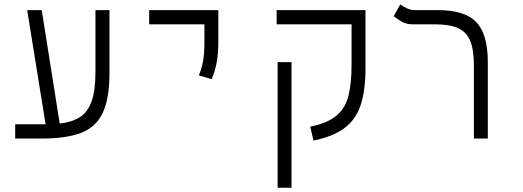

<svg xmlns="http://www.w3.org/2000/svg" viewBox="-20 -632 2384 876"><path d="M49.3 0V-64.9H177.7Q183.1 -64.9 188 -64.9L104 -585.9H170.4L252.4 -68.4Q307.1 -74.2 343.3 -96.7Q379.4 -119.1 397.5 -168.5Q415.5 -217.8 415.5 -305.2V-585.9H479.5V-298.8Q479.5 -181.2 448.2 -116.2Q417 -51.3 349.4 -25.6Q281.7 0 173.3 0Z M945.3 -271 887.2 -288.1Q899.9 -317.9 906.2 -351.6Q912.6 -385.3 912.6 -441.4V-521H660.6V-585.9H976.1V-441.4Q976.1 -385.3 967.8 -343Q959.5 -300.8 945.3 -271Z M1584 -585.9H1647.5V-318.4Q1647.5 -222.2 1626.5 -155.8Q1605.5 -89.4 1553.7 -49.3Q1502 -9.3 1410.2 9.3L1395.5 -54.2Q1475.1 -70.3 1515.6 -104.7Q1556.2 -139.2 1570.1 -196Q1584 -252.9 1584 -335.9V-521H1242.2V-585.9ZM1310.1 224.6H1246.6V-348.6H1310.1Z M2205.6 -349.6V0H2142.1V-334Q2142.1 -404.8 2125.2 -445.6Q2108.4 -486.3 2069.8 -503.7Q2031.2 -521 1964.8 -521H1863.8Q1833 -521 1812.5 -533.4Q1792 -545.9 1776.4 -558.1L1806.2 -611.8Q1817.4 -604 1834.7 -595Q1852.1 -585.9 1872.1 -585.9H1977.5Q2101.6 -585.9 2153.6 -530.5Q2205.6 -475.1 2205.6 -349.6Z"/></svg>

Font: CaskaydiaMono NF Light
Style: Regular
Weight: 300
Designer: Aaron Bell
Foundry: Saja Typeworks
Version: Version 2111.001; ttfautohint (v1.8.4);Nerd Fonts 3.1.1